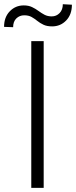

<svg xmlns="http://www.w3.org/2000/svg" viewBox="-48 -910 369 930"><path d="M163.6 -710.9V0H103.5V-710.9ZM256.3 -889.6 300.3 -887.2Q300.3 -839.8 272.7 -811Q245.1 -782.2 204.6 -782.2Q179.2 -782.2 162.4 -790.3Q145.5 -798.3 132.3 -809.1Q119.1 -819.8 104.7 -827.9Q90.3 -835.9 69.3 -835.9Q46.9 -835.9 31.2 -820.8Q15.6 -805.7 15.6 -778.3L-28.3 -779.8Q-28.3 -826.7 -0.7 -855.2Q26.9 -883.8 66.9 -883.8Q90.3 -883.8 107.2 -875.7Q124 -867.7 138.2 -857.2Q152.3 -846.7 167.5 -838.6Q182.6 -830.6 202.6 -830.6Q225.1 -830.6 240.7 -846.7Q256.3 -862.8 256.3 -889.6Z"/></svg>

Font: Vazirmatn RD UI ExtraLight
Style: Regular
Weight: 200
Designer: Saber Rastikerdar
Foundry: Saber Rastikerdar
Version: Version 33.003